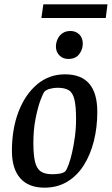

<svg xmlns="http://www.w3.org/2000/svg" viewBox="-20 -856 516 886"><path d="M185 10Q112 10 73.5 -33.5Q35 -77 35 -160Q35 -261 65.5 -340.5Q96 -420 151 -466.5Q206 -513 280 -513Q355 -513 392 -469.5Q429 -426 429 -340Q429 -268 413 -204.5Q397 -141 366 -92.5Q335 -44 289.5 -17Q244 10 185 10ZM221 -52Q238 -52 254.5 -54.5Q271 -57 281 -65Q288 -73 296.5 -96Q305 -119 312.5 -151.5Q320 -184 325.5 -224Q331 -264 331 -307Q331 -365 323.5 -396.5Q316 -428 297.5 -439.5Q279 -451 245 -451Q229 -451 211.5 -446.5Q194 -442 186 -434Q179 -427 166.5 -393Q154 -359 144 -308Q134 -257 134 -197Q134 -142 141.5 -110Q149 -78 168 -65Q187 -52 221 -52ZM295 -584Q270 -584 254 -600.5Q238 -617 238 -641Q238 -658 245.5 -675Q253 -692 268 -702.5Q283 -713 305 -713Q329 -713 345.5 -697.5Q362 -682 362 -654Q362 -628 345.5 -606Q329 -584 295 -584ZM171 -773 180 -836H476L468 -773Z"/></svg>

Font: Faustina Light Medium
Style: Italic
Weight: 500
Italic angle: -8°
Version: Version 1.200